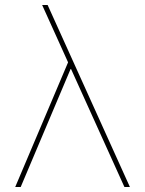

<svg xmlns="http://www.w3.org/2000/svg" viewBox="-20 -750 582 770"><path d="M263 -473 63 0H41L253 -500L149 -730H171L501 0H479L265 -473Z"/></svg>

Font: Mplus 1p Thin
Style: Regular
Weight: 250
Version: Version 1.061